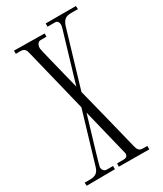

<svg xmlns="http://www.w3.org/2000/svg" viewBox="-191 -801 741 875"><g transform="rotate(-30 179.5 -364.0)"><path d="M154 -319 74 -50C61 -8 32 -14 -5 -14L-4 3L145 2V-15H112C98 -15 90 -27 90 -40C90 -46 119 -142 162 -286L222 -41C223 -39 223 -36 223 -34C223 -21 213 -16 202 -16H167L166 1L326 2V-16C288 -16 280 -13 271 -51C239 -180 212 -290 189 -379L276 -672C291 -722 316 -714 364 -714L363 -731H204V-714H244C257 -714 262 -702 262 -691C262 -685 260 -680 259 -675L181 -412C145 -557 124 -638 124 -647C124 -660 131 -677 146 -677H177V-694L17 -696V-679C46 -679 65 -685 72 -653Z"/></g></svg>

Font: Bigelow Rules
Style: Regular
Weight: 400
Designer: Astigmatic (AOETI)
Foundry: Astigmatic (AOETI)
Version: Version 1.000